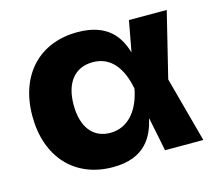

<svg xmlns="http://www.w3.org/2000/svg" viewBox="-85 -659 877 776"><g transform="rotate(-15 353.0 -271.0)"><path d="M297.4 11.7C434.6 11.7 472.2 -70.8 488.8 -142.1L517.6 0H677.7L604 -272.9L670.9 -545.9H512.7L488.8 -416.5C469.7 -483.4 425.8 -552.7 298.3 -552.7C138.2 -552.7 35.2 -442.9 35.2 -271.5C35.2 -99.6 138.2 11.7 297.4 11.7ZM462.4 -272.9V-271.5C447.8 -192.4 402.3 -125 322.8 -125C250.5 -125 208 -179.2 208 -272.5C208 -365.7 252 -419.4 327.1 -419.4C404.3 -419.4 445.8 -358.9 462.4 -274.4Z"/></g></svg>

Font: Inter ExtraBold
Style: Regular
Weight: 800
Designer: Rasmus Andersson
Foundry: rsms
Version: Version 4.001;git-9221beed3